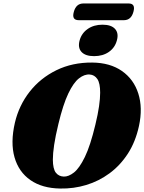

<svg xmlns="http://www.w3.org/2000/svg" viewBox="-20 -1075 832 1108"><path d="M512.5 -714Q615.5 -713 683.8 -665.2Q752 -617.5 778.2 -535Q804.5 -452.5 782 -348Q762 -256.5 717.8 -188.2Q673.5 -120 612 -74.8Q550.5 -29.5 477.8 -7.5Q405 14.5 327.5 13Q223.5 11.5 155.8 -35.5Q88 -82.5 63.8 -167.2Q39.5 -252 66 -367Q89.5 -467 151.2 -545.8Q213 -624.5 305.5 -669.8Q398 -715 512.5 -714ZM348 -56Q375.5 -55 406.8 -79.5Q438 -104 469.8 -169.2Q501.5 -234.5 530.5 -356Q545 -416 551.5 -461.2Q558 -506.5 558 -540Q558 -595 541.8 -619Q525.5 -643 498 -645Q467.5 -647.5 435.8 -622.8Q404 -598 374 -535Q344 -472 317 -359.5Q300 -290 292.5 -239.2Q285 -188.5 285 -153.5Q285.5 -100 302.2 -78.5Q319 -57 348 -56ZM523 -751Q473 -751 450.5 -775.2Q428 -799.5 439.5 -842Q451 -883.5 486.2 -908Q521.5 -932.5 571.5 -932.5Q622 -932.5 644 -908Q666 -883.5 654.5 -842Q643.5 -800 608.5 -775.5Q573.5 -751 523 -751ZM406 -1006.5Q419 -1055 461.5 -1055H722Q763.5 -1055 750 -1007Q737 -958.5 695 -958.5H434.5Q392.5 -958.5 406 -1006.5Z"/></svg>

Font: Fraunces 9pt S000 Black
Style: Italic
Weight: 900
Italic angle: -16°
Version: Version 1.000; ttfautohint (v1.8.3)